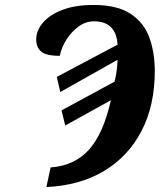

<svg xmlns="http://www.w3.org/2000/svg" viewBox="-20 -744 661 774"><path d="M184 -69Q281 -76 339 -141Q397 -206 427 -340L243 -238L228 -299L442 -415Q448 -439 450.5 -460Q453 -481 454 -503L223 -373L209 -434L454 -564Q448 -658 359 -658Q325 -658 296.5 -637Q268 -616 248 -584.5Q228 -553 221 -519Q165 -519 145.5 -536.5Q126 -554 126 -585Q126 -621 153.5 -653Q181 -685 232.5 -704.5Q284 -724 357 -724Q453 -724 507 -688Q561 -652 582.5 -591.5Q604 -531 604 -458Q604 -319 550.5 -216Q497 -113 399 -54.5Q301 4 167 10Z"/></svg>

Font: Noto Serif Condensed ExtraBold
Style: Italic
Weight: 800
Width: 3
Italic angle: -12°
Designer: Monotype Design Team
Foundry: Monotype Imaging Inc.
Version: Version 2.014; ttfautohint (v1.8.4.7-5d5b)